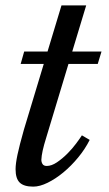

<svg xmlns="http://www.w3.org/2000/svg" viewBox="-20 -685 405 715"><path d="M235 -447 152 -172Q135 -118 134 -90Q134 -81 138.5 -74Q143 -67 154 -67Q172 -67 192 -80.5Q212 -94 230.5 -112.5Q249 -131 263.5 -150.5Q278 -170 285 -181L314 -164Q297 -130 271 -98.5Q245 -67 216 -43Q187 -19 157.5 -4.5Q128 10 104 10Q69 10 53.5 -5Q38 -20 38 -55Q38 -75 45 -108.5Q52 -142 69 -202L143 -447H57L70 -493H157L209 -665H301L249 -493H358L344 -447Z"/></svg>

Font: SVN-Libre Baskerville
Style: Italic
Weight: 400
Italic angle: -14°
Designer: Pablo Impallari, Rodrigo Fuenzalida
Foundry: Pablo Impallari, Rodrigo Fuenzalida
Version: Version 1.000; ttfautohint (v1.8.4)